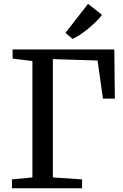

<svg xmlns="http://www.w3.org/2000/svg" viewBox="-20 -1008 660 1028"><path d="M44 0V-47.5L153.5 -58V-681L47.5 -694.5V-743H592L595 -480H531L502.5 -684L263 -691.5V-58L419.5 -47.5V0ZM368 -800 330.5 -832 451.5 -987.5 526 -928.5Q513 -910.5 493.5 -891.5Q474 -872.5 452.2 -854.5Q430.5 -836.5 408.8 -822.2Q387 -808 369 -800Z"/></svg>

Font: Merriweather 24pt
Style: Regular
Weight: 400
Designer: Eben Sorkin
Foundry: Eben Sorkin
Version: Version 2.100